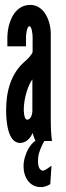

<svg xmlns="http://www.w3.org/2000/svg" viewBox="-20 -575 270 783"><path d="M113 -363C110 -352 94 -335 81 -324C25 -276 5 -203 5 -127C5 -93 8 8 62 8C86 8 105 -12 113 -33C114 -27 122 -5 125 0C115 2 101 23 96 31C85 51 76 77 76 103C76 148 101 188 146 188C158 188 168 186 185 176L190 101C175 112 161 121 156 121C146 121 135 112 135 83C135 71 136 60 139 50C145 30 153 13 161 0H192C189 -24 187 -46 187 -95V-431C189 -482 164 -555 103 -555C37 -555 10 -480 10 -419V-386H86V-422C86 -436 90 -468 100 -468C109 -468 113 -439 113 -422ZM112 -124C112 -105 104 -87 91 -87C77 -87 77 -125 77 -128C77 -172 94 -228 112 -251Z"/></svg>

Font: League Gothic Condensed
Style: Regular
Weight: 400
Width: 3
Designer: Tyler Finck
Foundry: The League of Moveable Type
Version: Version 1.001;PS 001.001;hotconv 1.0.56;makeotf.lib2.0.21325